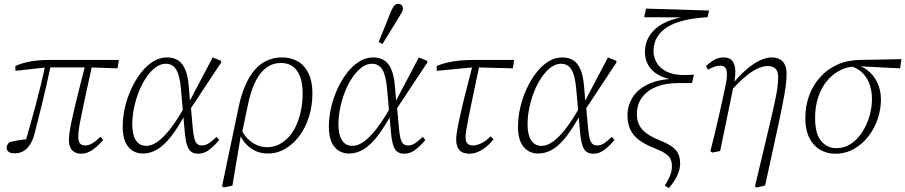

<svg xmlns="http://www.w3.org/2000/svg" viewBox="-20 -790 4729 1003"><path d="M56 11Q36 11 25.5 3.5Q15 -4 15 -19Q15 -29 20 -36.5Q25 -44 31 -48Q56 -54 82.5 -58Q109 -62 136 -64L131 -47L109 -36Q124 -89 138.5 -139.5Q153 -190 166.5 -241Q180 -292 193 -345.5Q206 -399 218 -456H247Q233 -391 221 -338Q209 -285 198 -241Q187 -197 177.5 -159Q168 -121 159 -86Q150 -54 135 -32Q120 -10 100.5 0.5Q81 11 56 11ZM61 -420 60 -445Q84 -456 111 -463Q138 -470 170 -473.5Q202 -477 241 -477H601L594 -433L441 -438H222ZM404 13Q375 13 357.5 -4.5Q340 -22 340 -59Q340 -74 343 -97Q346 -120 353 -152.5Q360 -185 370 -228.5Q380 -272 394.5 -328.5Q409 -385 427 -456H463Q447 -384 435 -328.5Q423 -273 414.5 -232Q406 -191 400 -161.5Q394 -132 391.5 -111Q389 -90 389 -76Q389 -51 398 -40.5Q407 -30 425 -30Q444 -30 464 -42.5Q484 -55 505 -76L519 -59Q503 -40 484.5 -23.5Q466 -7 446 3Q426 13 404 13Z M727 12Q679 12 650 -23Q621 -58 621 -128Q621 -177 632.5 -227.5Q644 -278 665.5 -325Q687 -372 716 -409.5Q745 -447 779.5 -468.5Q814 -490 853 -490Q884 -490 907.5 -476.5Q931 -463 946 -430.5Q961 -398 966 -340L973 -255L976 -243L987 -121Q992 -67 1002 -48.5Q1012 -30 1035 -30Q1054 -30 1072.5 -42.5Q1091 -55 1111 -75L1125 -59Q1101 -29 1073.5 -8Q1046 13 1016 13Q993 13 979 3Q965 -7 957 -32Q949 -57 945 -102L925 -327Q919 -397 900 -427Q881 -457 846 -457Q819 -457 793.5 -438.5Q768 -420 745.5 -387.5Q723 -355 706.5 -314Q690 -273 680.5 -228Q671 -183 671 -140Q671 -87 689.5 -57.5Q708 -28 744 -28Q773 -28 805 -51Q837 -74 873.5 -122Q910 -170 951 -244L959 -203H953Q913 -128 876 -80Q839 -32 802.5 -10Q766 12 727 12ZM969 -212 966 -253 1091 -490 1135 -472V-463Z M1150 189 1140 183 1226 -228Q1253 -357 1309.5 -423.5Q1366 -490 1454 -490Q1500 -490 1535.5 -469.5Q1571 -449 1591.5 -407Q1612 -365 1612 -302Q1612 -237 1594 -180Q1576 -123 1544 -80Q1512 -37 1470 -12.5Q1428 12 1378 12Q1324 12 1282 -22Q1240 -56 1225 -112L1235 -127Q1254 -78 1292 -49.5Q1330 -21 1376 -21Q1408 -21 1436.5 -35Q1465 -49 1488 -74Q1511 -99 1527 -134Q1543 -169 1552 -211.5Q1561 -254 1561 -301Q1561 -380 1531.5 -420.5Q1502 -461 1447 -461Q1405 -461 1371.5 -436.5Q1338 -412 1314.5 -364.5Q1291 -317 1276 -247L1243 -89L1239 -87L1194 180Z M1804 12Q1756 12 1727 -23Q1698 -58 1698 -128Q1698 -177 1709.5 -227.5Q1721 -278 1742.5 -325Q1764 -372 1793 -409.5Q1822 -447 1856.5 -468.5Q1891 -490 1930 -490Q1961 -490 1984.5 -476.5Q2008 -463 2023 -430.5Q2038 -398 2043 -340L2050 -255L2053 -243L2064 -121Q2069 -67 2079 -48.5Q2089 -30 2112 -30Q2131 -30 2149.5 -42.5Q2168 -55 2188 -75L2202 -59Q2178 -29 2150.5 -8Q2123 13 2093 13Q2070 13 2056 3Q2042 -7 2034 -32Q2026 -57 2022 -102L2002 -327Q1996 -397 1977 -427Q1958 -457 1923 -457Q1896 -457 1870.5 -438.5Q1845 -420 1822.5 -387.5Q1800 -355 1783.5 -314Q1767 -273 1757.5 -228Q1748 -183 1748 -140Q1748 -87 1766.5 -57.5Q1785 -28 1821 -28Q1850 -28 1882 -51Q1914 -74 1950.5 -122Q1987 -170 2028 -244L2036 -203H2030Q1990 -128 1953 -80Q1916 -32 1879.5 -10Q1843 12 1804 12ZM2046 -212 2043 -253 2168 -490 2212 -472V-463ZM1958 -571Q1975 -611 1991 -651Q2007 -691 2023 -732Q2029 -745 2034 -753Q2039 -761 2045.5 -765.5Q2052 -770 2059 -770Q2071 -770 2078 -763Q2085 -756 2085 -746Q2085 -737 2080 -727Q2075 -717 2063 -698Q2042 -663 2020.5 -629Q1999 -595 1978 -560Z M2262 -420 2261 -445Q2286 -456 2315.5 -463Q2345 -470 2381 -473.5Q2417 -477 2458 -477H2666L2659 -433L2468 -438H2450ZM2433 13Q2397 13 2380 -6Q2363 -25 2363 -60Q2363 -74 2366.5 -98.5Q2370 -123 2377.5 -157.5Q2385 -192 2395.5 -237.5Q2406 -283 2420.5 -338Q2435 -393 2451 -457L2487 -460Q2473 -394 2461.5 -339.5Q2450 -285 2441 -241.5Q2432 -198 2425.5 -164.5Q2419 -131 2415.5 -108.5Q2412 -86 2412 -73Q2412 -50 2422 -40Q2432 -30 2451 -30Q2468 -30 2492 -40.5Q2516 -51 2543 -78L2558 -62Q2537 -36 2515.5 -19.5Q2494 -3 2473 5Q2452 13 2433 13Z M2792 12Q2744 12 2715 -23Q2686 -58 2686 -128Q2686 -177 2697.5 -227.5Q2709 -278 2730.5 -325Q2752 -372 2781 -409.5Q2810 -447 2844.5 -468.5Q2879 -490 2918 -490Q2949 -490 2972.5 -476.5Q2996 -463 3011 -430.5Q3026 -398 3031 -340L3038 -255L3041 -243L3052 -121Q3057 -67 3067 -48.5Q3077 -30 3100 -30Q3119 -30 3137.5 -42.5Q3156 -55 3176 -75L3190 -59Q3166 -29 3138.5 -8Q3111 13 3081 13Q3058 13 3044 3Q3030 -7 3022 -32Q3014 -57 3010 -102L2990 -327Q2984 -397 2965 -427Q2946 -457 2911 -457Q2884 -457 2858.5 -438.5Q2833 -420 2810.5 -387.5Q2788 -355 2771.5 -314Q2755 -273 2745.5 -228Q2736 -183 2736 -140Q2736 -87 2754.5 -57.5Q2773 -28 2809 -28Q2838 -28 2870 -51Q2902 -74 2938.5 -122Q2975 -170 3016 -244L3024 -203H3018Q2978 -128 2941 -80Q2904 -32 2867.5 -10Q2831 12 2792 12ZM3034 -212 3031 -253 3156 -490 3200 -472V-463Z M3474 193 3453 179Q3469 154 3479.5 129.5Q3490 105 3490 78Q3490 57 3483 41.5Q3476 26 3456.5 12.5Q3437 -1 3399 -16Q3350 -35 3318.5 -58.5Q3287 -82 3272.5 -113.5Q3258 -145 3258 -189Q3258 -236 3283 -278.5Q3308 -321 3363 -348.5Q3418 -376 3505 -379V-372Q3450 -380 3415.5 -401Q3381 -422 3365 -452.5Q3349 -483 3349 -516Q3349 -559 3366.5 -592Q3384 -625 3415 -648.5Q3446 -672 3488 -686Q3530 -700 3578 -705L3573 -699L3345 -700L3355 -745L3684 -735L3676 -700Q3606 -696 3554 -683.5Q3502 -671 3466 -648.5Q3430 -626 3412 -594.5Q3394 -563 3394 -522Q3394 -491 3410.5 -462.5Q3427 -434 3462.5 -416Q3498 -398 3553 -398Q3563 -398 3576.5 -398.5Q3590 -399 3605 -400L3595 -356H3522Q3459 -356 3411 -337.5Q3363 -319 3335 -282.5Q3307 -246 3307 -194Q3307 -163 3318.5 -138.5Q3330 -114 3356 -94.5Q3382 -75 3424 -58Q3467 -41 3491 -23.5Q3515 -6 3524 15.5Q3533 37 3533 64Q3533 94 3518.5 125.5Q3504 157 3474 193Z M3691 0Q3704 -50 3714.5 -95Q3725 -140 3734.5 -180.5Q3744 -221 3752.5 -260.5Q3761 -300 3769 -338Q3778 -379 3777.5 -403Q3777 -427 3768.5 -437Q3760 -447 3743 -447Q3727 -447 3712 -441.5Q3697 -436 3678 -426L3668 -445Q3695 -469 3715.5 -479.5Q3736 -490 3761 -490Q3789 -490 3804 -474Q3819 -458 3821 -424.5Q3823 -391 3812 -340L3742 -1L3701 7ZM3924 183 3994 -111Q4009 -174 4019 -218.5Q4029 -263 4035 -294Q4041 -325 4043 -347.5Q4045 -370 4045 -389Q4045 -417 4031 -431Q4017 -445 3990 -445Q3967 -445 3938 -432Q3909 -419 3874.5 -390.5Q3840 -362 3799 -316L3792 -347H3803Q3841 -394 3877.5 -425.5Q3914 -457 3948 -473.5Q3982 -490 4011 -490Q4035 -490 4052.5 -481Q4070 -472 4079.5 -453Q4089 -434 4089 -404Q4089 -390 4088 -374.5Q4087 -359 4084.5 -340.5Q4082 -322 4078 -297.5Q4074 -273 4067 -240Q4060 -207 4051 -161L3977 179L3932 190Z M4343 13Q4300 13 4264.5 -7.5Q4229 -28 4208 -69.5Q4187 -111 4187 -172Q4187 -235 4206.5 -289.5Q4226 -344 4263.5 -386Q4301 -428 4353.5 -452Q4406 -476 4473 -477L4689 -481L4682 -433L4464 -444L4452 -443Q4412 -442 4379 -427.5Q4346 -413 4320 -388.5Q4294 -364 4275.5 -331Q4257 -298 4247.5 -258.5Q4238 -219 4238 -174Q4238 -91 4269.5 -53.5Q4301 -16 4349 -16Q4391 -16 4425 -38.5Q4459 -61 4483.5 -98.5Q4508 -136 4521.5 -181.5Q4535 -227 4535 -272Q4535 -319 4521 -354.5Q4507 -390 4481.5 -413Q4456 -436 4421 -445L4432 -454Q4475 -450 4509 -425Q4543 -400 4562.5 -360Q4582 -320 4582 -270Q4582 -220 4565.5 -170Q4549 -120 4517 -78.5Q4485 -37 4441 -12Q4397 13 4343 13Z"/></svg>

Font: Source Serif 4 18pt Light
Style: Italic
Weight: 300
Italic angle: -12°
Designer: Frank Grießhammer
Foundry: Adobe Systems Incorporated
Version: Version 4.004;hotconv 1.0.116;makeotfexe 2.5.65601